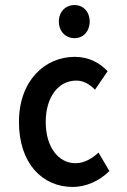

<svg xmlns="http://www.w3.org/2000/svg" viewBox="-20 -728 503 760"><path d="M55 -245C55 -82 147 12 268 12C318 12 372 -10 413 -51L370 -124C346 -102 315 -82 279 -82C210 -82 161 -147 161 -245C161 -344 211 -409 282 -409C310 -409 333 -396 356 -373L406 -446C376 -478 333 -503 276 -503C158 -503 55 -409 55 -245ZM275 -577C310 -577 335 -604 335 -643C335 -681 310 -708 275 -708C239 -708 213 -681 213 -643C213 -604 239 -577 275 -577Z"/></svg>

Font: Falling Sky
Style: Condensed
Weight: 400
Designer: Paul D. Hunt
Foundry: Adobe Systems Incorporated
Version: Version 1.02